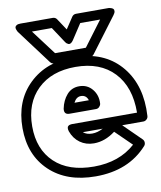

<svg xmlns="http://www.w3.org/2000/svg" viewBox="-110 -866 814 971"><g transform="rotate(-10 297.0 -380.5)"><path d="M-20 -271Q-20 -410.6 67.6 -495.4Q155.3 -580.1 296.9 -580.1Q300.8 -580.1 309.3 -579.6Q317.9 -579.1 321.8 -579.1Q464.4 -570.8 543.2 -473.4Q622.1 -376 612.8 -222.2Q612.3 -211.9 604.7 -205.1Q597.2 -198.2 587.9 -198.2H479L568.8 -109.9Q576.2 -102.5 576.2 -92.3Q576.2 -82 569.8 -75.2Q472.2 33.2 303.2 33.2Q154.8 33.2 67.4 -49.8Q-20 -132.8 -20 -271ZM29.8 -271Q29.8 -153.3 101.6 -85.2Q173.3 -17.1 303.2 -17.1Q433.1 -17.1 516.1 -91.8L433.1 -172.9Q379.9 -132.8 323.2 -132.8Q282.7 -132.8 252.2 -154.5Q221.7 -176.3 208 -214.8Q204.6 -225.6 205.6 -232.4Q206.5 -239.3 210.7 -242.4Q214.8 -245.6 219.7 -246.8Q224.6 -248 228.5 -248H231.9H564Q565.4 -379.4 494.6 -454.6Q423.8 -529.8 296.9 -529.8Q173.8 -529.8 101.8 -460Q29.8 -390.1 29.8 -271ZM42 -753.9Q41 -755.4 39.3 -758.1Q37.6 -760.7 35.2 -767.8Q32.7 -774.9 33.7 -780Q34.7 -785.2 41.5 -789.6Q48.3 -793.9 62 -793.9H227.1Q240.7 -793.9 248 -783.2L287.1 -724.1L326.2 -783.2Q334 -793.9 347.2 -793.9H512.2Q514.2 -793.9 517.3 -793.7Q520.5 -793.5 527.3 -791Q534.2 -788.6 537.8 -784.9Q541.5 -781.2 541 -772.9Q540.5 -764.6 532.2 -753.9L398.9 -576.2Q390.6 -565.9 378.9 -565.9H194.8Q183.1 -565.9 174.8 -576.2ZM111.8 -744.1 208 -616.2H366.2L461.9 -744.1H359.9L308.1 -665Q301.8 -655.3 294.9 -651.6Q288.1 -647.9 283.2 -649.9Q278.3 -651.9 274.4 -655Q270.5 -658.2 268.6 -661.6L266.1 -665L213.9 -744.1ZM202.1 -332Q210.4 -373.5 235.1 -401.9Q259.8 -430.2 298.8 -430.2Q340.3 -430.2 365.7 -399.2Q391.1 -368.2 388.2 -325.2Q387.2 -316.4 380.1 -309.1Q373 -301.8 362.8 -301.8H227.1Q197.8 -301.8 202.1 -332ZM261.2 -352.1H335Q326.2 -379.9 298.8 -379.9Q274.9 -379.9 261.2 -352.1ZM276.9 -198.2Q294.4 -183.1 323.2 -183.1Q349.6 -183.1 378.9 -198.2Z"/></g></svg>

Font: Trueno Black Outline
Style: Regular
Weight: 900
Width: 6
Designer: Julieta Ulanovsky
Foundry: Julieta Ulanovsky
Version: Version 3.001b | FøM Fix